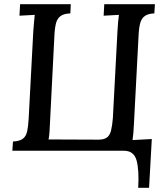

<svg xmlns="http://www.w3.org/2000/svg" viewBox="-20 -720 789 917"><path d="M640 177Q645 94 632.5 47Q620 0 572 0H39L42 -44Q75 -46 90 -58Q105 -70 110 -94Q115 -118 117 -155L139 -571Q141 -593 142.5 -613.5Q144 -634 146 -649Q129 -648 109 -647Q89 -646 73 -645L76 -700H318L316 -656Q287 -655 271 -644.5Q255 -634 248.5 -612.5Q242 -591 240 -553L219 -139Q218 -112 216.5 -91Q215 -70 212 -54L450 -53Q477 -53 491 -63.5Q505 -74 510.5 -97Q516 -120 519 -155L541 -571Q542 -593 544 -613.5Q546 -634 548 -649Q531 -648 511 -647Q491 -646 475 -645L478 -700H720L717 -656Q689 -655 673 -644.5Q657 -634 650.5 -612.5Q644 -591 642 -554L620 -134Q619 -107 617 -85.5Q615 -64 613 -51L705 -56L692 177Z"/></svg>

Font: Lora Medium
Style: Italic
Weight: 500
Italic angle: -3°
Designer: Olga Karpushina, Alexei Vanyashin (Cyrillic)
Foundry: Cyreal
Version: Version 3.004